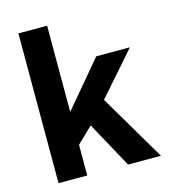

<svg xmlns="http://www.w3.org/2000/svg" viewBox="-108 -810 787 896"><g transform="rotate(-15 285.0 -362.0)"><path d="M63.9 0V-723.7H202.7V-307.2L387.3 -526.4H549.7L369.5 -320.5L558.6 0H399.9L278.7 -221.7L202.7 -148.4V0Z"/></g></svg>

Font: Archivo Variable SemiBold
Style: Regular
Weight: 600
Designer: Hector Gatti
Foundry: Omnibus-Type
Version: Version 2.001